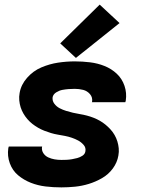

<svg xmlns="http://www.w3.org/2000/svg" viewBox="-20 -804 616 832"><path d="M246 8Q275 8 305 5Q335 2 364.5 -7Q394 -16 422 -32Q450 -48 469 -74Q488 -100 493 -130Q496 -146 494.5 -161.5Q493 -177 488.5 -191.5Q484 -206 476.5 -219Q469 -232 459 -243Q449 -254 437.5 -263.5Q426 -273 413 -280.5Q400 -288 386 -293.5Q372 -299 357 -303Q342 -307 326.5 -309.5Q311 -312 296 -315.5Q281 -319 266.5 -323.5Q252 -328 238.5 -335Q225 -342 215.5 -354.5Q206 -367 208 -383Q211 -396 224 -404Q237 -412 250.5 -414.5Q264 -417 277.5 -418Q291 -419 304 -419Q323 -419 340.5 -414.5Q358 -410 370 -396Q382 -382 379 -363Q379 -362 378 -361H523Q524 -364 525 -368Q530 -401 519.5 -432Q509 -463 486 -484.5Q463 -506 433 -518Q403 -530 370 -534Q337 -538 304 -538Q268 -538 231.5 -532.5Q195 -527 159.5 -512Q124 -497 97.5 -467Q71 -437 65 -401Q62 -385 63.5 -369Q65 -353 69.5 -339Q74 -325 81.5 -312Q89 -299 99 -287.5Q109 -276 120.5 -267Q132 -258 145 -250.5Q158 -243 172 -237.5Q186 -232 201 -227.5Q216 -223 231 -220.5Q246 -218 261.5 -215Q277 -212 291.5 -207Q306 -202 319 -195Q332 -188 342.5 -176Q353 -164 350 -148Q348 -136 337 -129Q326 -122 314.5 -119Q303 -116 291.5 -114Q280 -112 268.5 -111.5Q257 -111 246 -111Q231 -111 216.5 -113.5Q202 -116 189 -122Q176 -128 168 -140Q160 -152 162 -167L163 -169H18Q17 -166 16 -162Q11 -128 22.5 -96.5Q34 -65 58.5 -44.5Q83 -24 113.5 -12Q144 0 177.5 4Q211 8 246 8ZM309 -553 498 -704 412 -784 241 -616Z"/></svg>

Font: Iosevka Sparkle Heavy Oblique
Style: Regular
Weight: 900
Italic angle: -9°
Designer: Belleve Invis
Foundry: Belleve Invis
Version: Version 4.5.0; ttfautohint (v1.8.3)